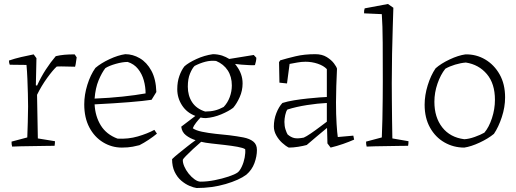

<svg xmlns="http://www.w3.org/2000/svg" viewBox="-20 -732 2593 964"><path d="M41 4Q39 -2 38.5 -8Q38 -14 38 -21L117 -42Q118 -78 119.5 -118.5Q121 -159 121 -197Q121 -225 120 -261.5Q119 -298 117.5 -336Q116 -374 113 -406L29 -407Q25 -416 25 -428Q54 -438 86 -445.5Q118 -453 149 -459L163 -440L160 -304L166 -302Q186 -346 210.5 -383.5Q235 -421 260 -450Q281 -455 303 -457Q325 -459 355 -459L365 -444L360 -410L357 -397Q342 -397 313.5 -398Q285 -399 265 -398Q246 -381 217 -341Q188 -301 166 -256L170 -37L256 -23Q256 -11 254 0Q240 0 211.5 0.5Q183 1 149 1.5Q115 2 85.5 2.5Q56 3 41 4Z M592 9Q541 9 497.5 -17.5Q454 -44 428.5 -92.5Q403 -141 403 -208Q403 -256 418.5 -306Q434 -356 459 -391Q487 -415 530 -435Q573 -455 609 -460Q647 -460 682 -439.5Q717 -419 740 -377Q763 -335 765 -270L741 -231Q702 -225 628 -219Q554 -213 455 -208Q458 -148 486 -102.5Q514 -57 570 -36Q624 -33 672 -47Q720 -61 755 -80L768 -61Q750 -46 726 -30Q702 -14 680 -3Q670 0 646.5 4.5Q623 9 592 9ZM455 -237Q529 -240 595 -247Q661 -254 711 -263Q711 -296 702 -328.5Q693 -361 673 -386Q653 -411 621 -421Q595 -421 561.5 -411.5Q528 -402 509 -390Q491 -367 475 -328.5Q459 -290 455 -237Z M967 212Q952 210 931 201Q910 192 890 175Q870 158 857 131Q844 104 844 67Q856 55 876.5 38.5Q897 22 919.5 4Q942 -14 962 -28Q934 -37 913.5 -53Q893 -69 890 -96L961 -150Q918 -166 894 -203Q870 -240 870 -284Q870 -321 880.5 -350.5Q891 -380 906 -399Q926 -417 966 -435.5Q1006 -454 1049 -460Q1072 -460 1095 -453Q1115 -446 1131 -436L1254 -456L1267 -442Q1267 -434 1265 -424Q1263 -414 1260 -405Q1250 -404 1231 -405Q1212 -406 1192 -407.5Q1172 -409 1160 -411L1165 -405L1169 -399Q1182 -382 1190 -360Q1198 -338 1198 -313Q1198 -277 1183.5 -244.5Q1169 -212 1151 -191Q1129 -174 1091 -158Q1053 -142 1013 -139Q999 -139 987 -142Q977 -132 964.5 -116Q952 -100 948 -88Q963 -77 994.5 -70.5Q1026 -64 1063 -60Q1100 -56 1131 -53Q1171 -48 1202 -42Q1233 -36 1251.5 -21.5Q1270 -7 1270 21Q1270 53 1257.5 87Q1245 121 1217 145Q1181 172 1113 192Q1045 212 967 212ZM1010 -172Q1037 -172 1059 -177.5Q1081 -183 1103 -195Q1123 -216 1133.5 -244.5Q1144 -273 1144 -303Q1144 -347 1123.5 -378.5Q1103 -410 1065 -426Q1038 -429 1011 -422Q984 -415 957 -401Q945 -389 934 -362.5Q923 -336 923 -297Q923 -252 944.5 -219Q966 -186 1010 -172ZM987 180Q1021 180 1058.5 172.5Q1096 165 1127.5 154.5Q1159 144 1173 134Q1184 126 1194 104.5Q1204 83 1208.5 59Q1213 35 1211 17Q1200 10 1172 5Q1144 0 1109.5 -4Q1075 -8 1042.5 -11.5Q1010 -15 990 -20Q970 -3 949 16.5Q928 36 913.5 51Q899 66 898 70Q897 84 905 103Q913 122 927 139.5Q941 157 957 168.5Q973 180 987 180Z M1520 -4Q1502 1 1477 5Q1452 9 1430 9Q1414 1 1396.5 -15Q1379 -31 1367 -52.5Q1355 -74 1355 -97Q1355 -132 1367.5 -164Q1380 -196 1398 -215Q1423 -223 1457 -228.5Q1491 -234 1525.5 -237.5Q1560 -241 1586 -243Q1612 -245 1621 -245V-385Q1605 -402 1575.5 -412Q1546 -422 1514 -422Q1493 -422 1472 -418Q1451 -414 1434 -411L1421 -313L1383 -317L1381 -420L1387 -429Q1420 -439 1464 -449.5Q1508 -460 1563 -460Q1597 -460 1620.5 -445.5Q1644 -431 1657 -413.5Q1670 -396 1672 -387Q1670 -349 1668.5 -300Q1667 -251 1667 -218Q1667 -156 1670 -109Q1673 -62 1676 -44L1754 -51L1758 -31Q1733 -20 1703 -9.5Q1673 1 1640 9L1624 -12L1622 -89H1621Q1594 -67 1567 -44Q1540 -21 1520 -4ZM1424 -57Q1440 -43 1457 -39Q1474 -35 1505 -41Q1517 -46 1540.5 -62Q1564 -78 1587 -95.5Q1610 -113 1621 -121V-215Q1576 -213 1521.5 -204.5Q1467 -196 1423 -182Q1416 -173 1412 -154Q1408 -135 1408 -120Q1408 -99 1413.5 -82Q1419 -65 1424 -57Z M1821 4Q1819 -2 1818.5 -8Q1818 -14 1818 -21L1897 -42Q1899 -83 1900 -134.5Q1901 -186 1901.5 -236.5Q1902 -287 1902 -323Q1902 -429 1901.5 -517Q1901 -605 1897 -661L1808 -665Q1807 -679 1811 -690L1928 -712L1955 -693Q1954 -658 1952 -596.5Q1950 -535 1948.5 -460.5Q1947 -386 1947 -315Q1947 -277 1947.5 -227.5Q1948 -178 1948.5 -128Q1949 -78 1950 -37L2031 -23Q2031 -18 2030.5 -11.5Q2030 -5 2029 0Q2015 0 1987 0.5Q1959 1 1926 1.5Q1893 2 1864.5 2.5Q1836 3 1821 4Z M2311 9Q2257 9 2211.5 -17Q2166 -43 2139 -91.5Q2112 -140 2112 -206Q2112 -254 2127.5 -304Q2143 -354 2167 -389Q2194 -413 2237.5 -433.5Q2281 -454 2317 -459Q2371 -460 2416 -433.5Q2461 -407 2488.5 -358.5Q2516 -310 2516 -243Q2516 -194 2499.5 -144Q2483 -94 2460 -60Q2431 -36 2388 -16Q2345 4 2311 9ZM2311 -33Q2334 -34 2363.5 -44.5Q2393 -55 2412 -66Q2435 -93 2450 -138.5Q2465 -184 2465 -231Q2465 -312 2424.5 -360Q2384 -408 2319 -418Q2293 -416 2265 -407.5Q2237 -399 2216 -387Q2192 -357 2176.5 -312Q2161 -267 2161 -221Q2161 -143 2200.5 -92.5Q2240 -42 2311 -33Z"/></svg>

Font: Labrada Light
Style: Regular
Weight: 300
Designer: Mercedes Jáuregui
Foundry: Omnibus-Type Team
Version: Version 1.000; ttfautohint (v1.8.4.7-5d5b)